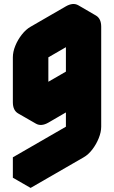

<svg xmlns="http://www.w3.org/2000/svg" viewBox="-20 -871 560 941"><path d="M390 -790Q424 -810 450 -795Q476 -780 476 -740V-250Q476 -224 464 -194Q452 -164 432.5 -138.5Q413 -113 390 -100L130 50V-50L390 -200V-470Q390 -444 378 -414Q366 -384 346 -358.5Q326 -333 303 -320L217 -270Q182 -250 156 -265Q130 -280 130 -320V-540Q130 -567 142 -596.5Q154 -626 174 -651.5Q194 -677 217 -690ZM217 -370 390 -470V-690L217 -590ZM390 -470V-200L303 -250V-520ZM390 -200 130 -50 43 -100 303 -250ZM130 -50V50L43 0V-100ZM390 -690V-470L303 -520V-740ZM390 -470 217 -370 130 -420 303 -520ZM450 -795Q424 -810 390 -790L217 -690Q194 -677 174 -651.5Q154 -626 142 -596.5Q130 -567 130 -540V-320Q130 -280 156 -265L69 -315Q43 -330 43 -370V-590Q43 -617 55 -646.5Q67 -676 87 -701.5Q107 -727 130 -740L303 -840Q338 -860 364 -845Z"/></svg>

Font: Nabla Normal
Style: Regular
Weight: 400
Designer: Arthur Reinders Folmer
Version: Version 1.000